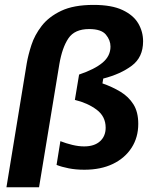

<svg xmlns="http://www.w3.org/2000/svg" viewBox="-20 -692 623 795"><path d="M6.7 83.3 90.8 -430Q96.7 -464.2 110 -505.4Q123.3 -546.7 152.5 -584.6Q181.7 -622.5 233.3 -647.1Q285 -671.7 367.5 -671.7Q442.5 -671.7 487.5 -650.4Q532.5 -629.2 552.5 -595Q572.5 -560.8 572.5 -520.8Q572.5 -455 525.8 -420Q479.2 -385 407.5 -366.7L404.2 -346.7Q445 -332.5 478.8 -312.1Q512.5 -291.7 532.5 -260Q552.5 -228.3 552.5 -179.2Q552.5 -123.3 525 -80.4Q497.5 -37.5 447.5 -13.3Q397.5 10.8 329.2 10.8Q294.2 10.8 264.6 5Q235 -0.8 214.2 -9.2L230 -107.5Q253.3 -98.3 279.2 -92.1Q305 -85.8 328.3 -85.8Q370.8 -85.8 394.2 -107.1Q417.5 -128.3 417.5 -163.3Q417.5 -210 380 -237.9Q342.5 -265.8 290 -278.3L307.5 -383.3Q371.7 -405 404.6 -432.5Q437.5 -460 437.5 -499.2Q437.5 -525.8 418.3 -548.8Q399.2 -571.7 349.2 -571.7Q289.2 -571.7 263.3 -533.3Q237.5 -495 225.8 -426.7L141.7 83.3Z"/></svg>

Font: Familjen Grotesk
Style: Bold Italic
Weight: 700
Italic angle: -9.46201°
Designer: Anders Wikstroem, Jonas Baeckman, Matilda Gysing, Kristian Moeller
Foundry: Familjen STHLM AB
Version: Version 2.002; ttfautohint (v1.8.4.7-5d5b)